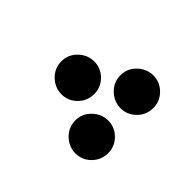

<svg xmlns="http://www.w3.org/2000/svg" viewBox="-60 -305 409 409"><g transform="rotate(-45 144.5 -100.5)"><path d="M145 -106Q124 -106 109.5 -120.5Q95 -135 95 -155Q95 -175 109.5 -190Q124 -205 145 -205Q165 -205 179.5 -190Q194 -175 194 -155Q194 -135 179.5 -120.5Q165 -106 145 -106ZM77 4Q56 4 41.5 -10.5Q27 -25 27 -45Q27 -65 41.5 -80Q56 -95 77 -95Q97 -95 111.5 -80Q126 -65 126 -45Q126 -25 111.5 -10.5Q97 4 77 4ZM213 4Q192 4 177.5 -10.5Q163 -25 163 -45Q163 -65 177.5 -80Q192 -95 213 -95Q233 -95 247.5 -80Q262 -65 262 -45Q262 -25 247.5 -10.5Q233 4 213 4Z"/></g></svg>

Font: TSCustom
Style: Regular
Weight: 400
Designer: Monotype Design Team
Foundry: Monotype Imaging Inc.
Version: Version 2.004; ttfautohint (v1.8.3) -l 8 -r 50 -G 200 -x 14 